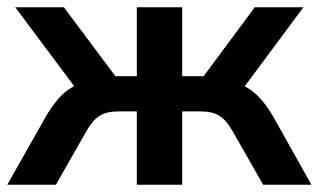

<svg xmlns="http://www.w3.org/2000/svg" viewBox="-26 -509 878 529"><path d="M-6 0 97 -182Q115 -214 133.5 -235.5Q152 -257 173.5 -269Q195 -281 222 -284L199 -244L16 -489H150L292 -299H351V-489H476V-299H535L676 -489H810L628 -244L604 -284Q631 -281 652.5 -269Q674 -257 693 -235.5Q712 -214 730 -182L832 0H699L617 -144Q604 -167 591.5 -179.5Q579 -192 563.5 -197Q548 -202 526 -202H476V0H351V-202H301Q279 -202 263.5 -197Q248 -192 235.5 -179.5Q223 -167 210 -144L128 0Z"/></svg>

Font: NunitoSans3
Style: Bold
Weight: 700
Designer: Vernon Adams
Foundry: Vernon Adams
Version: Version 3.101;gftools[0.9.27]